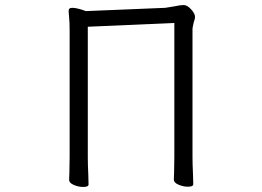

<svg xmlns="http://www.w3.org/2000/svg" viewBox="-20 -734 1040 761"><path d="M328 -628V-109Q328 -83 330 -41L331 -3Q331 7 310 7Q291 7 272.5 -1Q254 -9 254 -21Q254 -37 255 -49L256 -110V-608Q256 -649 254 -665L252 -689Q252 -697 255.5 -700Q259 -703 267 -703Q278 -703 294.5 -698.5Q311 -694 320 -690L635 -703Q642 -704 672 -709Q694 -714 708 -714Q722 -714 737.5 -697Q753 -680 753 -667Q753 -659 748 -646Q743 -624 743 -620V-110Q743 -84 745 -42L746 -4Q746 6 725 6Q706 6 687.5 -2Q669 -10 669 -22Q669 -38 670 -50L671 -111V-643Z"/></svg>

Font: Iansui 0.93
Style: Regular
Weight: 400
Designer: But Ko / Fontworks Inc.
Foundry: zi-hi.com / Fontworks Inc.
Version: Version 0.931